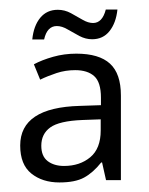

<svg xmlns="http://www.w3.org/2000/svg" viewBox="-20 -379 314 404"><path d="M140.6 -266.1Q188.5 -266.1 211.4 -245.1Q234.4 -224.1 234.4 -178.2V0H203.1L194.8 -37.1H192.9Q175.8 -15.6 157 -5.4Q138.2 4.9 105 4.9Q69.3 4.9 45.9 -13.9Q22.5 -32.7 22.5 -72.8Q22.5 -152.8 147.9 -156.2L192.4 -157.7V-173.3Q192.4 -206.1 178.2 -218.8Q164.1 -231.4 138.2 -231.4Q117.7 -231.4 99.1 -225.3Q80.6 -219.2 64.5 -211.4L51.3 -243.7Q68.4 -252.9 91.8 -259.5Q115.2 -266.1 140.6 -266.1ZM153.3 -126.5Q104.5 -124.5 85.7 -110.8Q66.9 -97.2 66.9 -72.3Q66.9 -50.3 80.3 -40Q93.8 -29.8 114.7 -29.8Q147.9 -29.8 169.9 -48.1Q191.9 -66.4 191.9 -104.5V-127.9ZM47.9 -295.9Q50.8 -324.7 64.7 -341.6Q78.6 -358.4 101.6 -358.4Q116.2 -358.4 129.2 -351.3Q142.1 -344.2 153.8 -337.4Q165.5 -330.6 175.8 -330.6Q195.3 -330.6 202.6 -358.9H227.1Q224.1 -330.6 210.4 -313.5Q196.8 -296.4 173.8 -296.4Q160.2 -296.4 147.2 -303.2Q134.3 -310.1 122.3 -317.1Q110.4 -324.2 99.6 -324.2Q79.1 -324.2 72.8 -295.9Z"/></svg>

Font: NotoSansOldHungarianUI
Style: Regular
Weight: 400
Designer: Monotype Design Team
Foundry: Monotype Imaging Inc.
Version: Version 1001.000; ttfautohint (v1.8.4.7-5d5b)